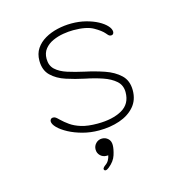

<svg xmlns="http://www.w3.org/2000/svg" viewBox="-102 -581 823 865"><g transform="rotate(-15 309.5 -148.5)"><path d="M303.5 10.5Q264 10.5 227.8 0.8Q191.5 -9 163.5 -24Q135.5 -39 119.2 -55.5Q103 -72 103 -85Q103 -91 106.8 -95.2Q110.5 -99.5 117 -99.5Q124.5 -99.5 130 -95.5Q135.5 -91.5 144.5 -82.5Q160 -67.5 179.8 -53.5Q199.5 -39.5 229.5 -30.2Q259.5 -21 305 -21Q375 -21 419 -45.8Q463 -70.5 463 -125.5Q463 -158 440.5 -178Q418 -198 381.2 -210.5Q344.5 -223 301.5 -231.5Q258.5 -240.5 217.8 -253.8Q177 -267 150.8 -292.5Q124.5 -318 124.5 -362.5Q124.5 -395 140.2 -418.5Q156 -442 182.2 -457.2Q208.5 -472.5 241 -480Q273.5 -487.5 307 -487.5Q342.5 -487.5 373.8 -479.5Q405 -471.5 428.8 -458.8Q452.5 -446 466 -431.2Q479.5 -416.5 479.5 -403Q479.5 -397 476.2 -393Q473 -389 467 -389Q460.5 -389 456.5 -392.2Q452.5 -395.5 445.5 -404Q432 -420 400.2 -438Q368.5 -456 307 -456Q285.5 -456 259.8 -451.8Q234 -447.5 210.8 -437Q187.5 -426.5 172.8 -408.2Q158 -390 158 -362.5Q158 -330.5 178 -312Q198 -293.5 232.2 -282.5Q266.5 -271.5 310 -262Q355 -252.5 398 -237.8Q441 -223 468.8 -196.8Q496.5 -170.5 496.5 -125.5Q496.5 -80 470.2 -49.8Q444 -19.5 400.2 -4.5Q356.5 10.5 303.5 10.5ZM306 49Q322 49 333.8 59.8Q345.5 70.5 345.5 89.5Q345.5 108 337 135.2Q328.5 162.5 300.5 184.5Q296 188 292.2 189.8Q288.5 191.5 285 191.5Q281.5 191.5 279.5 188.8Q277.5 186 277.5 184.5Q277.5 181 280.8 177Q284 173 289.5 169Q300 162 306 151.2Q312 140.5 314 129Q313 129.5 310.2 129.5Q307.5 129.5 306 129.5Q289 129.5 277.2 118Q265.5 106.5 265.5 89.5Q265.5 73 277.2 61Q289 49 306 49Z"/></g></svg>

Font: Sono ExtraLight
Style: Regular
Weight: 200
Designer: Tyler Finck
Foundry: Tyler Finck
Version: Version 2.112